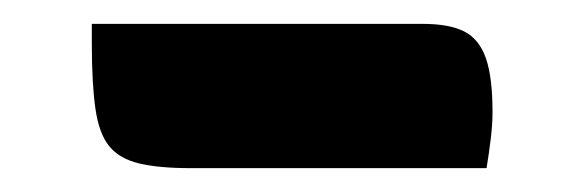

<svg xmlns="http://www.w3.org/2000/svg" viewBox="-20 -380 490 161"><path d="M57 -360H334Q357 -360 369.5 -353.5Q382 -347 387.5 -331Q393 -315 393 -286Q393 -276 391.5 -263.5Q390 -251 388 -239H140Q113 -239 96.5 -243Q80 -247 71.5 -257.5Q63 -268 60 -289Q57 -310 57 -343Q57 -347 57 -351.5Q57 -356 57 -360Z"/></svg>

Font: Recursive Casual SemiBold
Style: Regular
Weight: 600
Version: Version 1.047